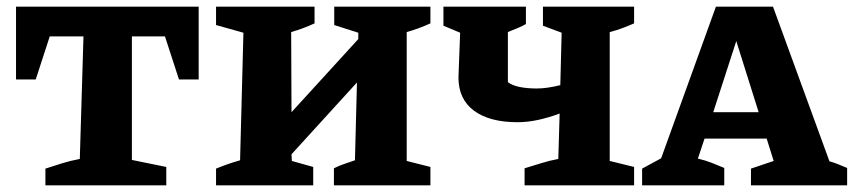

<svg xmlns="http://www.w3.org/2000/svg" viewBox="-20 -555 2557 575"><path d="M575 -535V-317H516L474 -446H375V-76L478 -55V0H116V-50Q140 -58 166 -66Q192 -74 219 -79L230 -446H129L87 -317H28V-535Z M627 0V-50Q644 -57 661 -63Q678 -69 699 -75L709 -457L627 -480V-535H922V-485Q907 -478 888.5 -471Q870 -464 852 -459L853 -219L1053 -438V-457L981 -480V-535H1269V-485Q1234 -469 1198 -459V-73L1269 -55V0H980V-51Q996 -59 1011 -64Q1026 -69 1043 -75L1049 -308L853 -93L854 -73L918 -55V0Z M1551 0V-51Q1578 -59 1601.5 -66.5Q1625 -74 1652 -79L1656 -215Q1624 -203 1592 -196Q1560 -189 1530 -189Q1446 -189 1399.5 -223.5Q1353 -258 1353 -323L1358 -457L1308 -478V-535H1555V-483Q1545 -477 1531.5 -471.5Q1518 -466 1501 -459V-309Q1514 -299 1536.5 -294.5Q1559 -290 1587 -290Q1618 -290 1658 -300L1662 -457L1606 -478V-535H1879V-485Q1863 -478 1844.5 -471Q1826 -464 1806 -459V-73L1879 -55V0Z M2464 -72Q2478 -68 2489 -63.5Q2500 -59 2517 -52V0H2229V-50L2297 -73L2276 -140H2090L2070 -80Q2092 -75 2111 -67.5Q2130 -60 2149 -52V0H1903V-50L1960 -81L2124 -535H2295ZM2116 -219H2252L2185 -432Z"/></svg>

Font: Piazzolla SC
Style: Bold
Weight: 700
Designer: Juan Pablo del Peral
Foundry: Huerta Tipografica
Version: Version 1.330